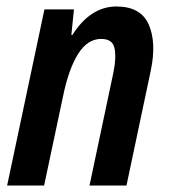

<svg xmlns="http://www.w3.org/2000/svg" viewBox="-20 -572 523 592"><path d="M2 0 117 -543H208L200 -464H203Q259 -552 339 -552Q414 -552 438.5 -496.5Q463 -441 445 -355L370 0H256L330 -350Q339 -395 333 -423.5Q327 -452 292 -452Q250 -452 221 -406Q192 -360 175 -278L116 0Z"/></svg>

Font: Noto Sans Condensed SemiBold
Style: Italic
Weight: 600
Width: 3
Italic angle: -12°
Designer: Monotype Design Team
Foundry: Monotype Imaging Inc.
Version: Version 2.013; ttfautohint (v1.8.4.7-5d5b)